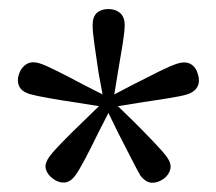

<svg xmlns="http://www.w3.org/2000/svg" viewBox="-20 -767 479 425"><path d="M342 -371Q329 -362 316 -362.5Q303 -363 291 -378Q284 -390 271 -415.5Q258 -441 242 -472L220 -517L197 -472Q182 -441 168.5 -415.5Q155 -390 147 -379Q136 -364 123 -363Q110 -362 98 -371Q85 -380 81.5 -392.5Q78 -405 90 -421Q98 -432 118 -452.5Q138 -473 163 -497L199 -532L149 -540Q115 -545 87 -550Q59 -555 45 -559Q27 -565 22 -577Q17 -589 22 -603Q27 -618 38.5 -625Q50 -632 67 -627Q80 -623 106 -610Q132 -597 162 -581L207 -558L198 -607Q193 -641 189 -669Q185 -697 185 -711Q185 -730 194.5 -738.5Q204 -747 220 -747Q235 -747 245.5 -738.5Q256 -730 256 -711Q256 -698 251.5 -669.5Q247 -641 241 -607L233 -558L277 -581Q308 -597 333.5 -609.5Q359 -622 372 -626Q391 -632 402.5 -625Q414 -618 418 -603Q423 -588 417.5 -576Q412 -564 394 -558Q381 -554 352.5 -549.5Q324 -545 291 -540L241 -532L277 -497Q301 -473 321 -452Q341 -431 349 -420Q360 -405 357 -392.5Q354 -380 342 -371Z"/></svg>

Font: Source Serif 4
Style: Regular
Weight: 400
Designer: Frank Grießhammer
Foundry: Adobe
Version: Version 4.005;hotconv 1.1.0;makeotfexe 2.6.0